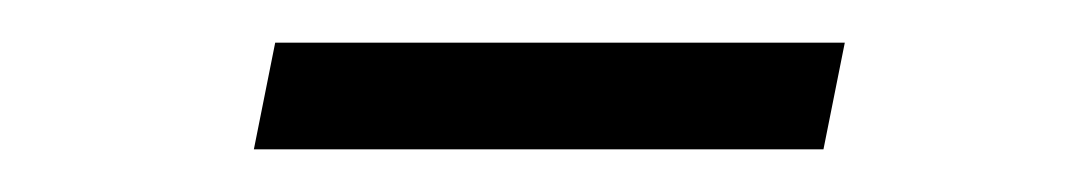

<svg xmlns="http://www.w3.org/2000/svg" viewBox="-20 -339 507 90"><path d="M99 -269 109 -319H376L366 -269Z"/></svg>

Font: Savate ExtraLight
Style: Italic
Weight: 200
Italic angle: -11°
Designer: Max Esnée
Foundry: Plomb Type
Version: Version 2.000